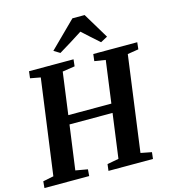

<svg xmlns="http://www.w3.org/2000/svg" viewBox="-144 -1108 1089 1221"><g transform="rotate(-15 401.0 -498.0)"><path d="M-4 0 0 -43.5 70 -57.5 155.5 -685.5 88 -698 93.5 -743H386.5L381.5 -698L300 -685.5L262.5 -408.5H546L583.5 -686L511 -697.5L516.5 -743H806L801 -697.5L728.5 -686L643.5 -57.5L715.5 -43.5L710.5 0H417.5L423 -43.5L498.5 -57.5L538 -349.5H254.5L214.5 -57.5L294 -43.5L290.5 0ZM276.5 -828 447 -996.5H527.5L629.5 -827L584 -802.5Q556 -827 528.5 -852Q501 -877 474 -901.5Q435.5 -876.5 396 -852Q356.5 -827.5 316.5 -803.5Z"/></g></svg>

Font: Merriweather 36pt
Style: Bold Italic
Weight: 700
Italic angle: -7.8°
Version: Version 2.101